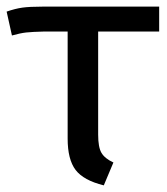

<svg xmlns="http://www.w3.org/2000/svg" viewBox="-25 -547 504 579"><path d="M271 -452V-141Q271 -103 281 -86Q291 -69 317 -57L288 12Q227 -3 203 -34.5Q179 -66 179 -129V-452H110Q71 -451 53.5 -449Q36 -447 11 -440L-5 -512Q21 -521 42.5 -524Q64 -527 102 -527H455V-452Z"/></svg>

Font: Fira GO
Style: Regular
Weight: 400
Designer: Carrois Corporate
Foundry: Carrois Corporate GbR
Version: Version 0.300